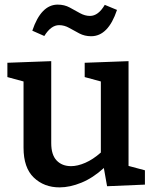

<svg xmlns="http://www.w3.org/2000/svg" viewBox="-20 -801 667 832"><path d="M238 11Q171 11 126.5 -31.5Q82 -74 82 -161V-448L12 -467V-529L202 -536V-181Q202 -130 225.5 -105.5Q249 -81 288 -81Q316 -81 349.5 -95.5Q383 -110 417 -140V-448L347 -467V-529L537 -536V-82L608 -63V-1L444 6L430 -73Q383 -30 333 -9.5Q283 11 238 11ZM375 -644Q347 -644 324 -656Q301 -668 280 -680Q259 -692 236 -692Q201 -692 172 -645L120 -668Q158 -781 230 -781Q259 -781 282 -768.5Q305 -756 326.5 -744Q348 -732 370 -732Q406 -732 434 -780L487 -758Q449 -644 375 -644Z"/></svg>

Font: Bitter SemiBold
Style: Regular
Weight: 600
Designer: Sol Matas, and Bitter project Authors
Foundry: Sol Matas
Version: Version 2.001